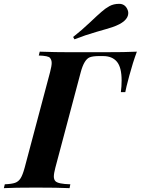

<svg xmlns="http://www.w3.org/2000/svg" viewBox="-63 -976 730 996"><path d="M224.6 -36.1Q238.8 -21.5 301.8 -20L297.9 0Q236.3 -2.9 123 -2.9Q9.8 -2.9 -43 0L-38.1 -20Q-2 -21.5 15.6 -27.8Q33.2 -34.2 43.9 -51.3Q54.7 -68.4 64.9 -106L196.8 -602.1Q205.1 -633.8 205.1 -649.4Q205.1 -665 196.3 -675.8Q187.5 -686.5 138.2 -688L143.1 -708Q223.6 -705.1 303.2 -705.1H467.8Q592.8 -705.1 647 -708Q626 -651.4 607.9 -584Q589.8 -516.6 586.9 -498H564Q567.9 -527.8 567.9 -558.6Q567.9 -626.5 543.5 -655.8Q519 -685.1 472.2 -685.1H445.8Q418 -684.6 402.3 -678.7Q373.5 -667 356 -602.1L224.1 -106Q216.3 -76.2 216.3 -60.5Q216.3 -44.9 224.6 -36.1ZM597.2 -929.2Q602.5 -918.5 602.5 -908.7Q602.5 -863.3 519.5 -835Q499 -828.1 438.5 -811Q378.9 -793.9 323.2 -772L316.4 -784.2Q362.3 -820.3 403.3 -859.4Q444.3 -898.4 463.9 -915Q483.4 -932.6 504.9 -944.3Q526.4 -956.1 555.2 -956.1Q584 -956.1 597.2 -929.2Z"/></svg>

Font: PlayfairDisplay-BoldItalic
Style: Bold Italic
Weight: 700
Italic angle: -14.9847°
Designer: Claus Eggers Sørensen
Foundry: Claus Eggers Sørensen
Version: Version 1.002;PS 001.002;hotconv 1.0.70;makeotf.lib2.5.58329